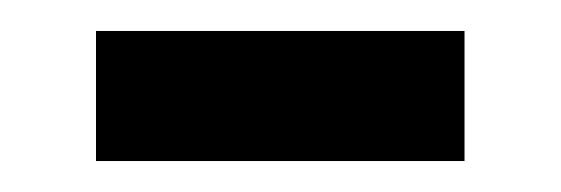

<svg xmlns="http://www.w3.org/2000/svg" viewBox="-20 -314 362 124"><path d="M42 -210V-294H280V-210Z"/></svg>

Font: Giro Sans Semibold
Style: Regular
Weight: 600
Designer: Paul D. Hunt
Foundry: Adobe Systems Incorporated
Version: Version 1.000;PS 1.0;hotconv 1.0.88;makeotf.lib2.5.647800